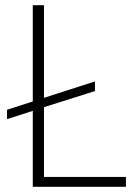

<svg xmlns="http://www.w3.org/2000/svg" viewBox="-20 -718 528 738"><path d="M464 0H106V-292L7 -260V-296L106 -328V-698H149V-342L345 -405V-368L149 -306V-38H464Z"/></svg>

Font: Anuphan ExtraLight
Style: Regular
Weight: 200
Designer: Cadson Demak
Version: Version 3.001